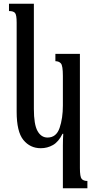

<svg xmlns="http://www.w3.org/2000/svg" viewBox="-20 -780 523 1026"><path d="M447 226H316V-3Q316 -17 316.5 -34.5Q317 -52 318 -65H314Q293 -22 263 -5Q233 12 198 12Q141 12 105 -32Q69 -76 69 -183V-659Q69 -700 60.5 -710.5Q52 -721 28 -721V-760H161V-198Q161 -115 180.5 -80Q200 -45 234 -45Q281 -45 298.5 -96.5Q316 -148 316 -216V-374Q316 -429 305.5 -441Q295 -453 276 -453V-492H407V118Q407 165 416.5 176Q426 187 447 187Z"/></svg>

Font: Noto Serif Armenian Condensed Regular
Style: Regular
Weight: 400
Width: 3
Designer: Monotype Design Team
Foundry: Monotype Imaging Inc.
Version: Version 1.900